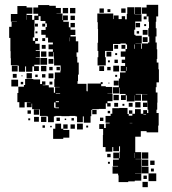

<svg xmlns="http://www.w3.org/2000/svg" viewBox="-20 -545 714 795"><path d="M628 -394H594V-428H597V-455H595V-477H587V-465H575V-477H587V-488H568V-514H587V-525H635V-477H627V-455H625V-428H628ZM111 -101H91V-121H106V-122H82H52V-160H56V-186H79V-193H84V-218H118V-216H146V-197H154V-208H168V-194H157V-192H182V-183H203V-161H208V-184H227V-185H205V-217H207V-245H230V-252H231V-274H204V-303H203V-329H201V-311H181V-331H199V-341H181V-361H199V-369H179V-389H169V-401H151V-421H169V-433H174V-448H168V-458H148V-478H140V-462H123V-419H122V-390H116V-376H125V-387H137V-375H126V-364H144V-338H128V-335H145V-307H128V-305H145V-277H122V-271H141V-251H121V-270H114V-248H88V-270H84V-248H58V-273H53V-275H25V-304H24V-333H23V-369V-388H18V-434H28V-454H50V-455H25V-487H52V-520H90V-514H114V-488H90V-483H113V-463H122V-480H138V-488H118V-514H138V-524H184V-521H211V-512H232V-490H214V-489H239V-462H241V-481H261V-461H242V-455H265V-432H272V-450H290V-432H272V-422H292V-400H272V-394H294V-374H304V-328H297V-310H300V-286H306V-236H303V-209H301V-198H338V-169H339V-167H343V-199H397V-205H405V-197H399V-188H418V-185H445V-157H425V-156H446V-126H425V-118H438V-104H424V-117H418V-94H389V-93H362V-90H380V-72H362V-90H358V-64H355V-37H327V-63H323V-39H299V-63H293V-65H268V-64H234V-65H209V-63H203V-39H179V-63H173V-65H145V-92H142V-70H120V-92H142V-93H113V-116H111ZM445 83H417V64H406V14H407V-11H391V-31H411V-15H418V-34H434V-37H417V-65H438V-74H445V-97H474V-98H508V-73H513V-66H528V-74H539V-93H563V-74H573V-89H589V-77H594V-91H591V-120H590V-128H568V-154H590V-155H565V-156H542V-154H564V-128H538V-150H537V-125H505V-150H501V-131H481V-151H500V-156H476V-182H474V-158H448V-184H472V-220H477V-245H500V-250H480V-272H498V-284H484V-298H498V-310H480V-332H500V-342H506V-361H501V-365H479V-363H448V-334H418H415V-308H418V-274H384V-308H387V-334H384V-368H386V-396H409H386V-425H385V-453H383V-489H413H449V-466H451V-481H471V-466H484V-478H498V-465H505V-487H537V-515H565V-487H537V-486H566V-456H540V-422H536V-401H541V-397H567V-365H541V-364H564V-343H567V-365H593V-369H598V-394H624V-369H629V-341H631V-301H629V-286H636V-258H638V-204H628V-184H625V-162H632V-120H631V-91H628V-77H637V-25H635V3H587V-2H563V21H540V28V58V85H565V113H541V114H566V144H541H566V174H539V175H565V203H538V206H511V209H471V181H469V174H446V144H469V142H448V116H472V111H449V87H473V110H475V83H502H477V61H473V81H449V64H445ZM535 -487H507V-515H535ZM292 -490H270V-512H292ZM262 -490H240V-512H262ZM410 -492H392V-510H410ZM500 -492H482V-510H500ZM437 -495H425V-507H437ZM89 -463V-482H88V-463ZM290 -462H272V-480H290ZM560 -432H542V-450H560ZM137 -435H125V-447H137ZM167 -435H155V-447H167ZM585 -437H577V-445H585ZM591 -401H571V-421H591ZM556 -406H546V-416H556ZM135 -407H127V-415H135ZM591 -371H571V-391H591ZM268 -374V-390H267V-374ZM167 -375H155V-387H167ZM538 -343V-361H536V-343ZM469 -343H453V-359H469ZM499 -343H483V-359H499ZM169 -343H153V-359H169ZM172 -310H150V-332H172ZM441 -311H421V-331H441ZM465 -317H457V-325H465ZM175 -277H147V-305H175ZM201 -281H181V-301H201ZM468 -284H454V-298H468ZM435 -287H427V-295H435ZM473 -249H449V-273H473ZM53 -249H29V-273H53ZM172 -250H150V-272H172ZM411 -251H391V-271H411ZM198 -254H184V-268H198ZM438 -254H424V-268H438ZM504 -252V-268H502V-252ZM228 -254H214V-268H228ZM112 -220H90V-242H112ZM201 -221H181V-241H201ZM49 -223H33V-239H49ZM168 -224H154V-238H168ZM136 -226H126V-236H136ZM465 -227H457V-235H465ZM73 -229H69V-233H73ZM55 -187H27V-215H55ZM471 -191H451V-211H471ZM197 -195H185V-207H197ZM76 -196H66V-206H76ZM433 -199H429V-203H433ZM597 -162V-172V-162ZM211 -156H229V-158H211ZM472 -130H450V-152H472ZM211 -122H224V-126H211ZM562 -100H540V-122H562ZM82 -100H60V-122H82ZM209 -99V-97H224V-100H210V-121H204V-99ZM590 -102H572V-120H590ZM529 -103H513V-119H529ZM469 -103H453V-119H469ZM495 -107H487V-115H495ZM528 -74H514V-88H528ZM108 -74H94V-88H108ZM436 -76H426V-86H436ZM574 -71H585V-73H574ZM172 -40H150V-62H172ZM141 -41H121V-61H141ZM228 -44H214V-58H228ZM408 -44H394V-58H408ZM286 -46H276V-56H286ZM105 -47H97V-55H105ZM254 -48H248V-54H254ZM517 -35H528V-36H517ZM323 -9H299V-33H323ZM242 30H200V-12H209V-33H233V-12H242V-30H260V-12H242V-7H267V25H242ZM290 -12H272V-30H290ZM166 -16H156V-26H166ZM345 -17H337V-25H345ZM194 -18H188V-24H194ZM540 -3H562H540ZM594 112H568V86H594ZM537 109V88H536V109ZM438 106H424V92H438ZM594 142H568V116H594ZM620 138H602V120H620ZM435 133H427V125H435ZM627 205H595V173H567V145H595V173H627ZM617 165H605V153H617ZM588 196H574V182H588ZM592 230H570V208H592Z"/></svg>

Font: Rubik Storm
Style: Regular
Weight: 400
Designer: Hubert and Fischer, NaN
Foundry: Hubert and Fischer, NaN
Version: Version 2.201